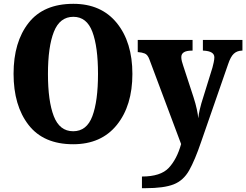

<svg xmlns="http://www.w3.org/2000/svg" viewBox="-20 -745 1289 1005"><path d="M363 10Q510 10 591.5 -91Q673 -192 673 -358Q673 -524 591.5 -624.5Q510 -725 364 -725Q208 -725 129.5 -625Q51 -525 51 -359Q51 -192 129.5 -91Q208 10 363 10ZM363 -58Q292 -58 261.5 -137Q231 -216 231 -358Q231 -500 262 -578.5Q293 -657 364 -657Q434 -657 463.5 -578.5Q493 -500 493 -358Q493 -216 463.5 -137Q434 -58 363 -58ZM723 240H742Q838 240 889 220Q940 200 970 147Q1000 94 1033 -3L1174 -409Q1187 -448 1203.5 -463.5Q1220 -479 1245 -480H1249V-536H1042V-480H1046Q1102 -477 1102 -445Q1102 -434 1098.5 -418Q1095 -402 1092 -391L1034 -204Q1030 -190 1025 -169Q1020 -148 1018 -126Q1016 -146 1010 -174Q1004 -202 993 -236L939 -401Q935 -412 932 -424Q929 -436 929 -446Q929 -480 984 -480H988V-536H701V-472H705Q722 -471 737.5 -465Q753 -459 762 -434L928 9Q906 88 863.5 133.5Q821 179 723 179Z"/></svg>

Font: Noto Serif SemiCondensed Extra
Style: Regular
Weight: 800
Width: 4
Designer: Monotype Design Team
Foundry: Monotype Imaging Inc.
Version: Version 1.002